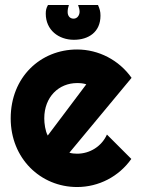

<svg xmlns="http://www.w3.org/2000/svg" viewBox="-20 -742 565 772"><path d="M509 -429C459 -500 377 -543 290 -543C143 -543 23 -432 23 -266C23 -105 143 10 290 10C377 10 458 -32 508 -103L410 -201C389 -154 342 -124 290 -124C280 -124 269 -125 259 -128ZM172 -197C162 -215 158 -246 158 -266C158 -353 217 -408 290 -408C303 -408 315 -407 327 -403ZM374 -722H294C297 -712 300 -705 300 -695C300 -681 291 -667 276 -667C260 -667 252 -679 252 -694C252 -703 254 -713 257 -722C250 -722 173 -722 173 -722C166 -710 164 -700 164 -687C164 -621 216 -582 277 -582C336 -582 384 -613 384 -679C384 -696 381 -706 374 -722Z"/></svg>

Font: Righteous
Style: Regular
Weight: 400
Designer: Astigmatic (AOETI)
Foundry: Astigmatic (AOETI)
Version: Version 1.000